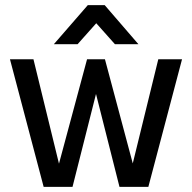

<svg xmlns="http://www.w3.org/2000/svg" viewBox="-20 -732 753 752"><path d="M324 -712H390L522 -559H430L357 -641L284 -559H191ZM151 0 19 -500H111L211 -91L321 -500H391L500 -92L600 -500H693L561 0H448L356 -364L264 0Z"/></svg>

Font: Haskoy Medium
Style: Regular
Weight: 500
Designer: Ertekin Erdin
Foundry: Ertekin Erdin
Version: Version 1.500; ttfautohint (v1.8.3)